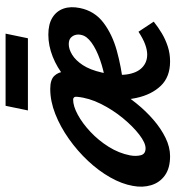

<svg xmlns="http://www.w3.org/2000/svg" viewBox="8 -642 644 705"><g transform="rotate(-90 330.5 -289.0)"><path d="M110 13Q66 13 39.5 -6Q13 -25 3.5 -56.5Q-6 -88 1 -124Q8 -164 32 -206.5Q56 -249 92.5 -288Q129 -327 173.5 -358.5Q218 -390 265 -408.5Q312 -427 357 -427Q391 -427 405 -412Q419 -397 420.5 -375.5Q422 -354 418 -334Q412 -301 396 -263Q380 -225 356.5 -186Q333 -147 304.5 -111.5Q276 -76 243.5 -48Q211 -20 177 -3.5Q143 13 110 13ZM139 -77Q159 -77 189 -100Q219 -123 249.5 -160Q280 -197 302 -241Q324 -285 328 -328Q329 -336 326 -339.5Q323 -343 318 -343Q294 -343 262.5 -326Q231 -309 199.5 -279.5Q168 -250 144.5 -212.5Q121 -175 113 -134Q109 -112 113.5 -94.5Q118 -77 139 -77ZM458 13Q401 13 368.5 -21Q336 -55 324 -110.5Q312 -166 318 -230Q322 -272 344 -308.5Q366 -345 400.5 -373.5Q435 -402 475.5 -418Q516 -434 556 -434Q595 -434 619 -419Q643 -404 652 -378Q661 -352 654 -318Q643 -264 600 -231.5Q557 -199 497 -182.5Q437 -166 374 -159L379 -223Q427 -231 465 -244.5Q503 -258 527 -275.5Q551 -293 555 -312Q558 -323 555.5 -333.5Q553 -344 545 -351.5Q537 -359 521 -359Q503 -359 482.5 -346.5Q462 -334 444.5 -307.5Q427 -281 417 -237Q405 -185 410 -147.5Q415 -110 434.5 -90.5Q454 -71 483 -71Q500 -71 520.5 -78.5Q541 -86 567 -103L604 -47Q584 -31 561.5 -17.5Q539 -4 513 4.5Q487 13 458 13ZM278 -509 295 -591H560L543 -509Z"/></g></svg>

Font: Ysabeau
Style: Bold Italic
Weight: 700
Italic angle: -12°
Designer: Christian Thalmann (Catharsis Fonts)
Version: Version 2.002